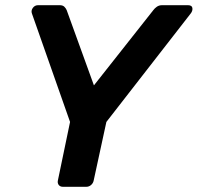

<svg xmlns="http://www.w3.org/2000/svg" viewBox="-20 -720 762 740"><path d="M223 0Q212 0 206.5 -7Q201 -14 203 -24L250 -250L103 -668Q99 -679 106.5 -689.5Q114 -700 127 -700H210Q222 -700 228 -694Q234 -688 237 -681L342 -391L571 -681Q576 -688 584.5 -694Q593 -700 605 -700H704Q720 -700 721.5 -689Q723 -678 715 -668L390 -250L341 -24Q339 -14 331 -7Q323 0 312 0Z"/></svg>

Font: Rubik Medium
Style: Italic
Weight: 500
Italic angle: -12°
Designer: Hubert and Fischer
Foundry: Hubert and Fischer
Version: Version 2.300;gftools[0.9.30]